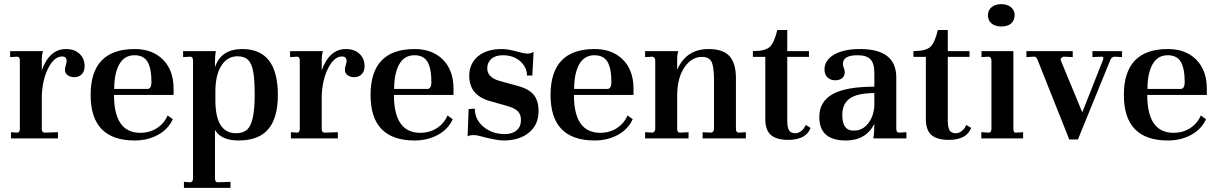

<svg xmlns="http://www.w3.org/2000/svg" viewBox="-20 -669 5881 928"><path d="M33 0V-30L63 -28Q76 -28 76 -47V-375Q76 -395 63 -395L29 -393V-422H188Q182 -406 182 -376V-329Q219 -432 299 -432Q340 -432 364.5 -409Q389 -386 389 -349Q389 -324 375 -310Q361 -296 339 -296Q320 -296 307 -305.5Q294 -315 294 -332Q294 -342 298 -354Q302 -367 302 -374Q302 -396 280 -396Q253 -396 230 -367Q187 -308 182 -209V-47Q182 -28 195 -28L260 -30V0Z M631 10Q418 10 418 -210Q418 -432 631 -432Q716 -432 767 -381.5Q818 -331 819 -243V-210H531Q531 -28 657 -27Q704 -27 739 -50Q774 -73 790 -111L815 -93Q794 -45 744 -17.5Q694 10 631 10ZM532 -239H692Q712 -239 712 -272Q712 -339 693 -370.5Q674 -402 630 -402Q581 -402 556.5 -358Q532 -314 532 -239Z M869 239V210L900 212Q913 211 913 192V-375Q913 -395 900 -395L865 -393V-422H1023Q1019 -399 1019 -371V-344Q1048 -432 1151 -432Q1323 -432 1323 -210Q1323 -99 1276.5 -44.5Q1230 10 1133 10Q1049 10 1019 -41V192Q1019 212 1032 212L1094 210V239ZM1121 -25Q1155 -25 1175 -43Q1211 -76 1211 -210Q1211 -284 1204 -322Q1197 -362 1179 -379.5Q1161 -397 1128 -397Q1078 -397 1049.5 -351Q1021 -305 1021 -227V-185Q1021 -25 1121 -25Z M1386 0V-30L1416 -28Q1429 -28 1429 -47V-375Q1429 -395 1416 -395L1382 -393V-422H1541Q1535 -406 1535 -376V-329Q1572 -432 1652 -432Q1693 -432 1717.5 -409Q1742 -386 1742 -349Q1742 -324 1728 -310Q1714 -296 1692 -296Q1673 -296 1660 -305.5Q1647 -315 1647 -332Q1647 -342 1651 -354Q1655 -367 1655 -374Q1655 -396 1633 -396Q1606 -396 1583 -367Q1540 -308 1535 -209V-47Q1535 -28 1548 -28L1613 -30V0Z M1984 10Q1771 10 1771 -210Q1771 -432 1984 -432Q2069 -432 2120 -381.5Q2171 -331 2172 -243V-210H1884Q1884 -28 2010 -27Q2057 -27 2092 -50Q2127 -73 2143 -111L2168 -93Q2147 -45 2097 -17.5Q2047 10 1984 10ZM1885 -239H2045Q2065 -239 2065 -272Q2065 -339 2046 -370.5Q2027 -402 1983 -402Q1934 -402 1909.5 -358Q1885 -314 1885 -239Z M2413 10Q2380 10 2297 -12Q2284 -16 2270 -16Q2249 -16 2240 -10L2245 -142L2275 -144Q2275 -91 2317 -56Q2359 -21 2420 -21Q2456 -21 2477 -39Q2498 -57 2498 -89Q2498 -116 2482.5 -131.5Q2467 -147 2431 -157L2346 -181Q2248 -210 2248 -302Q2248 -361 2290 -396.5Q2332 -432 2405 -432Q2436 -432 2482 -419Q2514 -410 2530 -410Q2545 -410 2559 -418L2553 -304H2527Q2527 -344 2494.5 -373Q2462 -402 2410 -402Q2375 -402 2355 -384.5Q2335 -367 2335 -339Q2335 -295 2394 -278L2478 -255Q2536 -240 2559.5 -211Q2583 -182 2583 -132Q2583 -66 2536.5 -28Q2490 10 2413 10Z M2854 10Q2641 10 2641 -210Q2641 -432 2854 -432Q2939 -432 2990 -381.5Q3041 -331 3042 -243V-210H2754Q2754 -28 2880 -27Q2927 -27 2962 -50Q2997 -73 3013 -111L3038 -93Q3017 -45 2967 -17.5Q2917 10 2854 10ZM2755 -239H2915Q2935 -239 2935 -272Q2935 -339 2916 -370.5Q2897 -402 2853 -402Q2804 -402 2779.5 -358Q2755 -314 2755 -239Z M3098 0V-30L3134 -28Q3147 -31 3147 -47V-375Q3147 -392 3134 -395L3098 -393V-422H3258Q3253 -405 3253 -387V-332Q3297 -432 3405 -432Q3474 -432 3505.5 -398Q3537 -364 3537 -290V-47Q3537 -28 3550 -28L3585 -30V0H3376V-30L3418 -28Q3431 -31 3431 -47V-280Q3431 -345 3419.5 -369.5Q3408 -394 3373 -394Q3323 -394 3288.5 -344Q3254 -294 3253 -210V-47Q3253 -28 3266 -28L3308 -30V0Z M3790 7Q3733 7 3706 -16.5Q3679 -40 3679 -93V-394H3619V-422Q3677 -422 3699.5 -441.5Q3722 -461 3737 -524H3785V-422H3890V-394H3785V-88Q3785 -52 3794 -38.5Q3803 -25 3825 -25Q3839 -25 3853.5 -36.5Q3868 -48 3874 -65L3898 -51Q3876 7 3790 7Z M4068 10Q3940 10 3940 -103Q3940 -178 4004.5 -214Q4069 -250 4206 -250V-318Q4206 -362 4187.5 -382Q4169 -402 4125 -402Q4054 -402 4054 -360Q4054 -351 4059 -339Q4063 -330 4063 -320Q4063 -302 4050.5 -291.5Q4038 -281 4017 -281Q3993 -281 3979 -295.5Q3965 -310 3965 -333Q3965 -378 4011.5 -405Q4058 -432 4137 -432Q4312 -432 4312 -295V-47Q4312 -28 4325 -28L4361 -30V0H4201Q4205 -20 4205 -37L4206 -70Q4165 10 4068 10ZM4110 -38Q4148 -38 4175 -71Q4202 -104 4206 -156V-219Q4125 -219 4088 -193.5Q4051 -168 4051 -113Q4051 -73 4066 -54.5Q4081 -36 4110 -38Z M4566 7Q4509 7 4482 -16.5Q4455 -40 4455 -93V-394H4395V-422Q4453 -422 4475.5 -441.5Q4498 -461 4513 -524H4561V-422H4666V-394H4561V-88Q4561 -52 4570 -38.5Q4579 -25 4601 -25Q4615 -25 4629.5 -36.5Q4644 -48 4650 -65L4674 -51Q4652 7 4566 7Z M4723 0V-30L4759 -28Q4772 -28 4772 -47V-375Q4772 -392 4760 -395L4724 -393V-422H4878V-47Q4878 -37 4881 -32Q4884 -27 4891 -28L4925 -30V0ZM4755 -596Q4755 -620 4773 -634.5Q4791 -649 4820 -649Q4848 -649 4866 -634.5Q4884 -620 4884 -596Q4884 -570 4867 -555.5Q4850 -541 4820 -541Q4790 -541 4772.5 -555.5Q4755 -570 4755 -596Z M5148 5 4994 -382Q4988 -397 4974 -395L4941 -393V-422H5165V-393L5123 -395Q5116 -395 5110 -389Q5104 -383 5108 -375L5211 -126L5311 -379Q5313 -385 5313 -387Q5313 -396 5303 -395L5260 -393V-422H5403V-393L5369 -395Q5353 -395 5347 -380L5190 5Z M5625 10Q5412 10 5412 -210Q5412 -432 5625 -432Q5710 -432 5761 -381.5Q5812 -331 5813 -243V-210H5525Q5525 -28 5651 -27Q5698 -27 5733 -50Q5768 -73 5784 -111L5809 -93Q5788 -45 5738 -17.5Q5688 10 5625 10ZM5526 -239H5686Q5706 -239 5706 -272Q5706 -339 5687 -370.5Q5668 -402 5624 -402Q5575 -402 5550.5 -358Q5526 -314 5526 -239Z"/></svg>

Font: UnnaMedium
Style: Regular
Weight: 500
Designer: Jorge de Buen Unna
Foundry: Omnibus-Type
Version: Version 2.008;hotconv 1.0.109;makeotfexe 2.5.65596